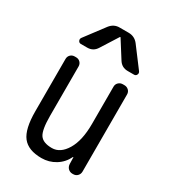

<svg xmlns="http://www.w3.org/2000/svg" viewBox="-186 -861 873 971"><g transform="rotate(30 250.0 -375.0)"><path d="M210 9.8Q132.8 9.8 99.1 -33.2Q65.4 -76.2 65.4 -179.7V-485.4Q65.4 -500 75.2 -509.8Q85 -519.5 99.6 -519.5H107.4Q122.1 -519.5 131.8 -509.8Q141.6 -500 141.6 -485.4V-198.2Q141.6 -115.2 160.2 -87.9Q178.7 -60.5 230.5 -60.5Q279.3 -60.5 312.5 -115.7Q345.7 -170.9 345.7 -267.6V-485.4Q345.7 -500 356 -509.8Q366.2 -519.5 380.9 -519.5H389.6Q404.3 -519.5 414.6 -509.8Q424.8 -500 424.8 -485.4V-35.2Q424.8 -20.5 415 -10.3Q405.3 0 389.6 0H385.7Q371.1 0 360.8 -9.8Q350.6 -19.5 349.6 -35.2L348.6 -74.2Q348.6 -75.2 347.7 -75.2Q345.7 -75.2 345.7 -74.2Q327.1 -35.2 290.5 -12.7Q253.9 9.8 210 9.8ZM275.4 -759.8Q310.5 -759.8 332 -732.4L418 -618.2Q424.8 -609.4 420.4 -599.6Q416 -589.8 405.3 -589.8H368.2Q333 -589.8 314.5 -620.1L252 -718.8Q252 -719.7 250 -719.7Q248 -719.7 248 -718.8L185.5 -620.1Q167 -589.8 131.8 -589.8H94.7Q84 -589.8 79.6 -599.6Q75.2 -609.4 82 -618.2L168 -732.4Q190.4 -760.7 224.6 -759.8Z"/></g></svg>

Font: Rounded-L Mgen+ 2m regular
Style: Regular
Weight: 400
Designer: [Source Han Sans]
Ryoko NISHIZUKA  (kana & ideographs); Paul D. Hunt (Latin, Greek & Cyrillic); Wenlong ZHANG  (bopomofo
Version: Version 1.059.20150602